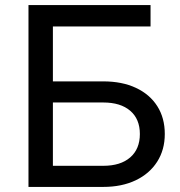

<svg xmlns="http://www.w3.org/2000/svg" viewBox="-20 -735 708 755"><path d="M92 0V-715H188V-71L176 -83H386Q454 -83 492 -116Q530 -149 530 -208Q530 -267 492 -299.5Q454 -332 386 -332H141V-415H386Q460 -415 514.5 -389.5Q569 -364 598.5 -317.5Q628 -271 628 -208Q628 -146 598 -99Q568 -52 513.5 -26Q459 0 386 0ZM152 -631V-715H572V-631Z"/></svg>

Font: Wix Madefor Display Medium
Style: Regular
Weight: 500
Designer: Dalton Maag Ltd
Foundry: Dalton Maag Ltd
Version: Version 3.100